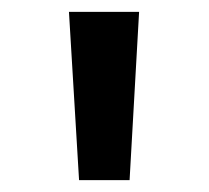

<svg xmlns="http://www.w3.org/2000/svg" viewBox="-20 -765 351 323"><path d="M198 -462 214 -745H96L113 -462Z"/></svg>

Font: Plus Jakarta Sans
Style: Bold
Weight: 700
Designer: Gumpita Rahayu
Foundry: Tokotype
Version: Version 2.071;gftools[0.9.30]